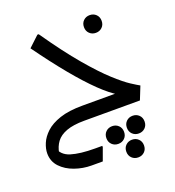

<svg xmlns="http://www.w3.org/2000/svg" viewBox="-152 -678 1004 1102"><g transform="rotate(-20 350.0 -127.5)"><path d="M284 0Q217 0 175 15.5Q133 31 112 59.5Q91 88 85 126L73 84Q87 137 142 154Q197 171 288 171H332V179L304 256H236Q184 256 134 238.5Q84 221 52 187Q20 153 20 104Q20 76 33.5 43.5Q47 11 78.5 -18.5Q110 -48 165 -66.5Q220 -85 304 -85H548L522 -73Q476 -99 416.5 -156.5Q357 -214 286.5 -299.5Q216 -385 136 -496L200 -556H208Q305 -416 381.5 -326Q458 -236 514 -185Q570 -134 605.5 -111Q641 -88 656 -80L624 0ZM500 122Q500 98 515.5 83Q531 68 554 68Q577 68 592.5 83Q608 98 608 122Q608 146 592.5 161Q577 176 554 176Q531 176 515.5 161Q500 146 500 122ZM369 138Q369 114 384.5 99Q400 84 423 84Q446 84 461.5 99Q477 114 477 138Q477 162 461.5 177Q446 192 423 192Q400 192 384.5 177Q369 162 369 138ZM450 250Q450 226 465.5 211Q481 196 504 196Q527 196 542.5 211Q558 226 558 250Q558 274 542.5 289Q527 304 504 304Q481 304 465.5 289Q450 274 450 250ZM520 -451Q497 -451 481.5 -466Q466 -481 466 -505Q466 -529 481.5 -544Q497 -559 520 -559Q543 -559 558.5 -544Q574 -529 574 -505Q574 -481 558.5 -466Q543 -451 520 -451Z"/></g></svg>

Font: Kufam
Style: Italic
Weight: 400
Italic angle: -11°
Designer: Artur Schmal
Foundry: Original Type
Version: Version 1.301; ttfautohint (v1.8.3)